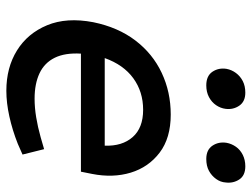

<svg xmlns="http://www.w3.org/2000/svg" viewBox="-114 -672 793 605"><g transform="rotate(90 282.5 -369.5)"><path d="M266 7Q193 7 139 -26.5Q85 -60 59.5 -121.5Q34 -183 50 -267Q66 -345 107.5 -399.5Q149 -454 209.5 -482.5Q270 -511 341 -511Q415 -511 461 -476Q507 -441 524 -385Q541 -329 528 -263L521 -228H149Q146 -178 162 -145.5Q178 -113 211 -97.5Q244 -82 291 -82Q319 -82 349.5 -87Q380 -92 412 -101L450 -112L467 -44L433 -29Q390 -12 347 -2.5Q304 7 266 7ZM163 -303H439Q441 -358 412 -391Q383 -424 326 -424Q269 -424 226.5 -393Q184 -362 163 -303ZM249 -623Q219 -623 206 -642.5Q193 -662 197 -687Q200 -703 210 -716.5Q220 -730 235.5 -738Q251 -746 272 -746Q300 -746 313 -727Q326 -708 323 -684Q321 -668 311.5 -654Q302 -640 286 -631.5Q270 -623 249 -623ZM481 -623Q452 -623 439 -642.5Q426 -662 430 -687Q433 -703 442.5 -716.5Q452 -730 468 -738Q484 -746 504 -746Q533 -746 545.5 -727Q558 -708 555 -684Q554 -668 544 -654Q534 -640 518.5 -631.5Q503 -623 481 -623Z"/></g></svg>

Font: REM
Style: Italic
Weight: 400
Italic angle: -11°
Designer: Octavio Pardo
Foundry: Ashler Design
Version: Version 1.005;gftools[0.9.28]